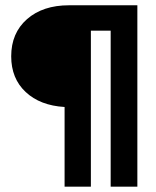

<svg xmlns="http://www.w3.org/2000/svg" viewBox="-20 -700 586 720"><path d="M395 0V-585H320.8V0H222.2V-298.8Q130.4 -304.2 76.2 -355Q22 -405.8 22 -488.8Q22 -576.2 81.3 -628.2Q140.6 -680.2 238.8 -680.2H495.1V0Z"/></svg>

Font: TASA Orbiter Display SemiBold
Style: Regular
Weight: 600
Designer: Weizhong Zhang
Version: Version 1.000;Glyphs 3.1.2 (3151)